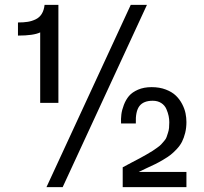

<svg xmlns="http://www.w3.org/2000/svg" viewBox="-20 -773 844 793"><path d="M54.2 -626V-680.2Q77.6 -680.2 94.5 -682.9Q111.3 -685.5 127.2 -693.1Q143.1 -700.7 152.3 -715.6Q161.6 -730.5 164.1 -752.9H221.2V-348.1H146V-639.2Q118.7 -626 54.2 -626ZM171.9 0 520 -752.9H586.9L238.8 0ZM480 -263.2Q479 -281.7 481.2 -300Q483.4 -318.4 491.5 -339.6Q499.5 -360.8 512.7 -376.5Q525.9 -392.1 550 -402.6Q574.2 -413.1 606 -413.1Q639.2 -413.1 665 -403.1Q690.9 -393.1 706.5 -377.9Q722.2 -362.8 732.4 -343Q742.7 -323.2 746.3 -304.9Q750 -286.6 750 -269Q750 -245.1 744.9 -224.4Q739.7 -203.6 731.9 -188Q724.1 -172.4 710.4 -157.7Q696.8 -143.1 684.6 -133.5Q672.4 -124 653.3 -112.8Q634.3 -101.6 621.1 -95.2Q607.9 -88.9 586.4 -78.9Q564.9 -68.8 553.2 -63H750V0H486.8V-82Q500 -89.4 524.4 -102.1Q546.9 -113.8 557.4 -119.4Q567.9 -125 585 -134.8Q602.1 -144.5 609.4 -149.4Q616.7 -154.3 628.9 -162.8Q641.1 -171.4 645.8 -176.8Q650.4 -182.1 658 -190.7Q665.5 -199.2 668 -206.8Q670.4 -214.4 673.8 -224.4Q677.2 -234.4 678.2 -244.9Q679.2 -255.4 679.2 -268.1Q679.2 -280.8 676.5 -293.9Q673.8 -307.1 667.2 -322.5Q660.6 -337.9 646 -347.4Q631.3 -356.9 610.8 -356.9Q572.8 -356.9 555.9 -335Q539.1 -313 541 -263.2Z"/></svg>

Font: Standard
Style: Regular
Weight: 400
Designer: Bryce Wilner
Version: Version 2.000;PS 2.0;hotconv 16.6.51;makeotf.lib2.5.65220 DE